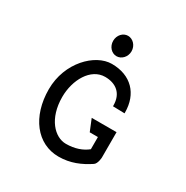

<svg xmlns="http://www.w3.org/2000/svg" viewBox="-177 -920 1045 1078"><g transform="rotate(30 345.5 -380.5)"><path d="M347 -640C379 -640 407 -669 407 -706C407 -743 379 -772 347 -772C315 -772 288 -743 288 -706C288 -669 315 -640 347 -640ZM400 -271 431 -195H484V-116C451 -89 405 -72 347 -72C274 -72 198 -150 198 -290C198 -401 258 -508 351 -508C422 -508 471 -469 471 -392V-387L547 -385V-390C547 -511 472 -590 347 -590C240 -590 111 -464 111 -290C111 -113 207 11 347 11C423 11 484 -16 540 -53C559 -65 561 -106 561 -106V-107V-271Z"/></g></svg>

Font: Charger Monospace
Style: Regular
Weight: 400
Designer: Jasper
Foundry: Cannot Into Space Fonts
Version: Version 0.980